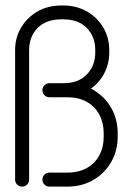

<svg xmlns="http://www.w3.org/2000/svg" viewBox="-20 -679 492 699"><path d="M159.9 -325Q149.1 -325 141.8 -332.4Q134.4 -339.8 134.4 -350.5Q134.4 -361.2 141.8 -368.6Q149.1 -376 159.9 -376H224.2Q278.5 -376 320.2 -351.4Q361.9 -326.8 385.2 -285.6Q408.5 -244.4 408.5 -194.1V-180.9Q408.5 -131.2 385.2 -89.9Q361.9 -48.5 320.2 -24.1Q278.5 0.4 224.2 0.4H159.9Q149.1 0.4 141.8 -7Q134.4 -14.4 134.4 -25.1Q134.4 -35.9 141.8 -43.2Q149.1 -50.6 159.9 -50.6H224.2Q266.4 -50.6 296.2 -67.4Q326 -84.1 341.8 -113.8Q357.5 -143.5 357.5 -180.9V-194.1Q357.5 -231.8 341.8 -261.4Q326 -291.1 296.2 -308.1Q266.4 -325 224.2 -325ZM86 -25.1Q86 -14.4 78.6 -7Q71.2 0.4 60.5 0.4Q49.8 0.4 42.4 -7Q35 -14.4 35 -25.1V-488V-496.6Q35 -541.2 56.6 -578Q78.2 -614.8 115.9 -636.9Q153.6 -659 203.9 -659H209.9Q259.1 -659 297.1 -636.9Q335.1 -614.8 356.4 -578Q377.8 -541.2 377.8 -496.6V-488Q377.8 -443.4 356.6 -406.6Q335.5 -369.9 297.5 -347.4Q259.5 -325 209.9 -325H159.9Q149.1 -325 141.8 -332.4Q134.4 -339.8 134.4 -350.5Q134.4 -361.2 141.8 -368.6Q149.1 -376 159.9 -376H209.9Q265.9 -376 296.3 -408.1Q326.8 -440.2 326.8 -488V-496.6Q326.8 -545 296.3 -576.8Q265.9 -608.6 209.9 -608.6H203.9Q147.2 -608.6 116.6 -576.8Q86 -545 86 -496.6V-488Z"/></svg>

Font: Libertine-Super Thin
Style: Regular
Weight: 100
Designer: Bastien Sozeau
Foundry: NBR — Bastien Sozeau
Version: Version 2.003;gftools[0.9.33]